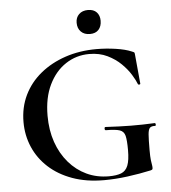

<svg xmlns="http://www.w3.org/2000/svg" viewBox="-57 -884 845 948"><g transform="rotate(-5 365.5 -410.0)"><path d="M421 12Q333 12 264 -13Q195 -38 147 -82Q99 -126 74 -184Q49 -242 49 -308Q49 -381 78 -441Q107 -501 160 -544.5Q213 -588 284 -612Q355 -636 439 -636Q486 -636 534 -629Q582 -622 612 -609Q623 -605 624.5 -602.5Q626 -600 627 -586L640 -447Q640 -444 635 -443Q630 -442 628 -446Q621 -465 603.5 -493.5Q586 -522 558 -549.5Q530 -577 491 -596Q452 -615 401 -615Q337 -615 284.5 -580.5Q232 -546 201 -482Q170 -418 170 -329Q170 -257 190.5 -198Q211 -139 248.5 -95.5Q286 -52 336 -28.5Q386 -5 446 -5Q484 -5 507 -14Q530 -23 540.5 -49Q551 -75 551 -126Q551 -174 545.5 -196.5Q540 -219 519 -226Q498 -233 451 -233Q445 -233 445 -241Q445 -249 450 -249Q520 -245 576 -244.5Q632 -244 694 -247Q698 -247 698.5 -240Q699 -233 694 -233Q677 -234 669 -226.5Q661 -219 659 -194Q657 -169 657 -116Q657 -83 659 -67Q661 -51 662.5 -43.5Q664 -36 664 -28Q664 -22 662 -20Q660 -18 653 -16Q598 -4 537.5 4Q477 12 421 12ZM414 -713Q386 -713 369.5 -729.5Q353 -746 353 -774Q353 -800 369.5 -816Q386 -832 414 -832Q442 -832 457 -816Q472 -800 472 -774Q472 -746 457 -729.5Q442 -713 414 -713Z"/></g></svg>

Font: Cormorant Garamond Light
Style: Bold
Weight: 700
Version: Version 4.001